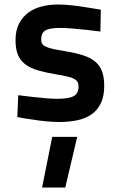

<svg xmlns="http://www.w3.org/2000/svg" viewBox="-20 -531 534 853"><path d="M426 -391Q391 -395 358 -399Q329 -402 299 -404.5Q269 -407 246 -407Q201 -407 182 -396Q163 -385 163 -356Q163 -344 167.5 -336.5Q172 -329 184 -323.5Q196 -318 216 -313.5Q236 -309 267 -304Q316 -296 350 -285Q384 -274 404.5 -256Q425 -238 434 -212Q443 -186 443 -149Q443 -105 429 -74.5Q415 -44 389.5 -25Q364 -6 327 2.5Q290 11 244 11Q217 11 185 8Q153 5 124 0Q91 -4 57 -11L61 -108Q95 -104 128 -100Q156 -97 184.5 -94.5Q213 -92 233 -92Q286 -92 307.5 -104Q329 -116 329 -146Q329 -158 325 -166Q321 -174 310.5 -180Q300 -186 281.5 -190.5Q263 -195 233 -200Q185 -208 150 -218Q115 -228 92.5 -245Q70 -262 59.5 -288Q49 -314 49 -353Q49 -396 64.5 -426Q80 -456 106 -475Q132 -494 166 -502.5Q200 -511 238 -511Q265 -511 298 -507.5Q331 -504 360 -499Q393 -494 428 -488ZM212 77H323L270 302H167Z"/></svg>

Font: Panefresco 800wt
Style: Regular
Weight: 800
Designer: Campivisivi
Foundry: Campivisivi & Chank Co
Version: Version 1.001